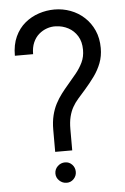

<svg xmlns="http://www.w3.org/2000/svg" viewBox="-52 -747 517 797"><g transform="rotate(-5 206.0 -348.5)"><path d="M25 -532H101Q101 -560 110 -580.5Q119 -601 134 -614Q149 -627 167.5 -633.5Q186 -640 205 -639Q233 -638 256.5 -625.5Q280 -613 294.5 -589.5Q309 -566 309 -532Q309 -503 298 -480Q287 -457 270 -436Q253 -415 234 -393Q220 -377 206 -358.5Q192 -340 181 -319Q170 -298 163.5 -271.5Q157 -245 157 -212V-120H228V-208Q228 -238 233.5 -260Q239 -282 248.5 -299Q258 -316 272 -332Q286 -348 302 -366Q324 -391 342.5 -416.5Q361 -442 372 -470.5Q383 -499 383 -533Q383 -574 368.5 -606.5Q354 -639 329 -662Q304 -685 272 -697Q240 -709 205 -709Q172 -709 140 -698.5Q108 -688 82 -666.5Q56 -645 40.5 -611.5Q25 -578 25 -532ZM194 -73Q176 -73 163 -60.5Q150 -48 150 -30Q150 -13 163 -0.5Q176 12 194 12Q211 12 223 -0.5Q235 -13 235 -30Q235 -48 223 -60.5Q211 -73 194 -73Z"/></g></svg>

Font: Advent Pro Medium
Style: Regular
Weight: 500
Designer: VivaRado, Andreas Kalpakidis
Foundry: VivaRado, Andreas Kalpakidis
Version: Version 3.000